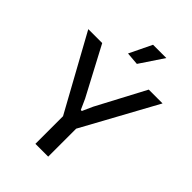

<svg xmlns="http://www.w3.org/2000/svg" viewBox="-270 -1078 1199 1199"><g transform="rotate(45 329.0 -478.5)"><path d="M273 -244 0 -740H123L293 -419L324 -350H333L364 -419L534 -740H656L386 -247V0H273ZM283 -808 355 -957H472L368 -801Z"/></g></svg>

Font: Encode Sans Normal
Style: Medium
Weight: 500
Designer: Pablo Impallari, Andres Torresi
Foundry: Pablo Impallari, Andres Torresi
Version: Version 1.000; ttfautohint (v1.00) -l 8 -r 50 -G 200 -x 14 -